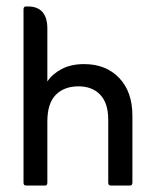

<svg xmlns="http://www.w3.org/2000/svg" viewBox="-20 -576 481 596"><path d="M127 -323Q142 -346 171 -361.5Q200 -377 241 -377Q309 -377 350 -334Q391 -291 391 -217V-9Q391 0 383 0H324Q316 0 316 -9V-204Q316 -256 291 -282Q266 -308 224 -308Q179 -308 153 -281.5Q127 -255 127 -199V-9Q127 0 120 0H61Q53 0 53 -9V-547Q53 -556 61 -556H66Q127 -556 127 -487Z"/></svg>

Font: Zain
Style: Regular
Weight: 400
Designer: Zain,Boutros
Foundry: Mobile Telecommunications Company (Zain), 2024
Version: Version 1.51; ttfautohint (v1.8.4)